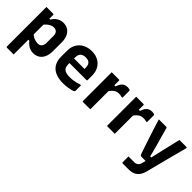

<svg xmlns="http://www.w3.org/2000/svg" viewBox="102 -1423 2496 2496"><g transform="rotate(45 1350.0 -175.0)"><path d="M76 -538Q98 -538 118 -538Q138 -538 158.5 -538Q179 -538 200 -538Q204 -538 206 -536.5Q208 -535 209.5 -533Q211 -531 211 -527Q211 -436 211 -345Q211 -254 211 -163Q211 -72 211 19Q211 110 211 200Q190 200 169.5 200Q149 200 129 200Q109 200 87 200Q84 200 81.5 198.5Q79 197 77.5 194.5Q76 192 76 189Q76 111 76 33Q76 -45 76 -124Q76 -203 76 -281Q76 -359 76 -437Q76 -465 76 -490Q76 -515 76 -538ZM376 -550Q427 -550 464 -527Q501 -504 521.5 -460Q542 -416 542 -355V-186Q542 -140 530 -103.5Q518 -67 496.5 -41.5Q475 -16 444.5 -3Q414 10 376 10Q347 10 319.5 0Q292 -10 269 -29Q246 -48 228 -71H199V-179Q226 -151 261.5 -136Q297 -121 331 -121Q356 -121 372 -131Q388 -141 397.5 -160.5Q407 -180 407 -208V-333Q407 -357 401.5 -373.5Q396 -390 386 -400Q377 -409 363 -414Q349 -419 331 -419Q310 -419 286.5 -408.5Q263 -398 241 -379Q219 -360 200 -333V-457H228Q244 -487 267 -507Q290 -527 317.5 -538.5Q345 -550 376 -550Z M902 -550Q970 -550 1020.5 -522Q1071 -494 1099 -444Q1127 -394 1127 -327V-244Q1127 -241 1126 -238.5Q1125 -236 1122.5 -235Q1120 -234 1117 -234H887Q870 -234 852.5 -234Q835 -234 818 -234H777L774 -318H996Q996 -322 996 -325Q996 -328 996 -332Q996 -361 990 -381.5Q984 -402 971 -414Q960 -426 943 -431Q926 -436 902 -436Q852 -436 827.5 -411.5Q803 -387 803 -332V-210Q803 -194 806 -180Q809 -166 814 -155Q819 -144 828 -136Q844 -120 870.5 -113Q897 -106 932 -106Q968 -106 995.5 -110Q1023 -114 1048 -120Q1073 -126 1095 -135H1114Q1114 -109 1114 -83.5Q1114 -58 1114 -32Q1114 -30 1113 -28Q1112 -26 1110 -24Q1102 -15 1074 -7Q1046 1 1008 6.5Q970 12 931 12Q865 12 815 -3.5Q765 -19 733 -48Q701 -77 684.5 -118.5Q668 -160 668 -212V-326Q668 -377 684.5 -418Q701 -459 732 -488.5Q763 -518 806 -534Q849 -550 902 -550Z M1401 -442H1441Q1453 -479 1469 -502.5Q1485 -526 1508.5 -537Q1532 -548 1562 -548Q1578 -548 1588.5 -545Q1599 -542 1603 -539Q1607 -536 1608 -533.5Q1609 -531 1609 -526Q1609 -510 1609 -494.5Q1609 -479 1609 -464Q1609 -449 1609 -433.5Q1609 -418 1609 -402H1590Q1580 -405 1568 -407Q1556 -409 1541 -409Q1510 -409 1486.5 -397Q1463 -385 1443 -363.5Q1423 -342 1401 -313ZM1420 0Q1398 0 1375.5 0Q1353 0 1331 0Q1309 0 1287 0Q1284 0 1282 -0.5Q1280 -1 1278.5 -2.5Q1277 -4 1276.5 -6Q1276 -8 1276 -11Q1276 -48 1276 -89.5Q1276 -131 1276 -175Q1276 -219 1276 -263.5Q1276 -308 1276 -352.5Q1276 -397 1276 -440Q1276 -468 1276 -493Q1276 -518 1276 -538Q1301 -538 1323.5 -538Q1346 -538 1367.5 -538Q1389 -538 1409 -538Q1413 -538 1415 -536.5Q1417 -535 1418.5 -533Q1420 -531 1420 -527Q1420 -481 1420 -430Q1420 -379 1420 -326Q1420 -273 1420 -217.5Q1420 -162 1420 -107.5Q1420 -53 1420 0Z M1851 -442H1891Q1903 -479 1919 -502.5Q1935 -526 1958.5 -537Q1982 -548 2012 -548Q2028 -548 2038.5 -545Q2049 -542 2053 -539Q2057 -536 2058 -533.5Q2059 -531 2059 -526Q2059 -510 2059 -494.5Q2059 -479 2059 -464Q2059 -449 2059 -433.5Q2059 -418 2059 -402H2040Q2030 -405 2018 -407Q2006 -409 1991 -409Q1960 -409 1936.5 -397Q1913 -385 1893 -363.5Q1873 -342 1851 -313ZM1870 0Q1848 0 1825.5 0Q1803 0 1781 0Q1759 0 1737 0Q1734 0 1732 -0.5Q1730 -1 1728.5 -2.5Q1727 -4 1726.5 -6Q1726 -8 1726 -11Q1726 -48 1726 -89.5Q1726 -131 1726 -175Q1726 -219 1726 -263.5Q1726 -308 1726 -352.5Q1726 -397 1726 -440Q1726 -468 1726 -493Q1726 -518 1726 -538Q1751 -538 1773.5 -538Q1796 -538 1817.5 -538Q1839 -538 1859 -538Q1863 -538 1865 -536.5Q1867 -535 1868.5 -533Q1870 -531 1870 -527Q1870 -481 1870 -430Q1870 -379 1870 -326Q1870 -273 1870 -217.5Q1870 -162 1870 -107.5Q1870 -53 1870 0Z M2647 -538Q2652 -538 2656.5 -534Q2661 -530 2659 -522Q2640 -449 2622.5 -383Q2605 -317 2587.5 -250.5Q2570 -184 2552 -113Q2534 -42 2513 40Q2500 95 2475.5 130.5Q2451 166 2414 183Q2377 200 2323 200Q2310 200 2292.5 200Q2275 200 2258.5 200Q2242 200 2230 200Q2218 200 2215 200Q2210 200 2207 197Q2204 194 2204 189V82H2223Q2244 82 2265 82Q2286 82 2307 82Q2341 82 2362 65.5Q2383 49 2391 13Q2398 -12 2408.5 -56.5Q2419 -101 2432.5 -159Q2446 -217 2461 -281.5Q2476 -346 2491.5 -412Q2507 -478 2521 -538Q2535 -538 2550.5 -538Q2566 -538 2581.5 -538Q2597 -538 2613.5 -538Q2630 -538 2647 -538ZM2273 -538Q2283 -538 2287 -535Q2291 -532 2293 -524Q2312 -454 2326 -403.5Q2340 -353 2351 -315.5Q2362 -278 2370 -247Q2378 -216 2386.5 -185.5Q2395 -155 2403 -118H2463L2440 -34H2332Q2323 -34 2316.5 -36Q2310 -38 2306 -44.5Q2302 -51 2297 -63Q2292 -77 2280 -112.5Q2268 -148 2251 -199Q2234 -250 2215 -308.5Q2196 -367 2177 -426Q2158 -485 2142 -538Q2157 -538 2173.5 -538Q2190 -538 2206 -538Q2222 -538 2239 -538Q2256 -538 2273 -538Z"/></g></svg>

Font: Recursive
Style: Bold
Weight: 700
Version: Version 1.085